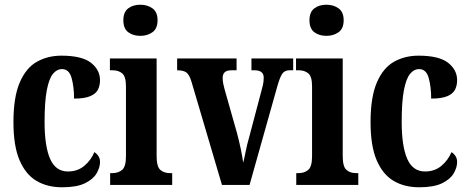

<svg xmlns="http://www.w3.org/2000/svg" viewBox="-20 -784 1988 814"><path d="M243 10Q181 10 135 -17Q89 -44 63 -104.5Q37 -165 37 -266Q37 -373 64 -435Q91 -497 137 -522.5Q183 -548 240 -548Q327 -548 365.5 -518Q404 -488 404 -444Q404 -422 395.5 -404.5Q387 -387 363 -376.5Q339 -366 294 -366Q294 -416 283.5 -453.5Q273 -491 243 -491Q221 -491 204.5 -471Q188 -451 178.5 -402Q169 -353 169 -267Q169 -164 192.5 -110.5Q216 -57 268 -57Q309 -57 337.5 -81Q366 -105 380 -139Q390 -133 397 -122.5Q404 -112 404 -97Q404 -74 389.5 -49Q375 -24 340 -7Q305 10 243 10Z M575 -632Q544 -632 523.5 -647.5Q503 -663 503 -698Q503 -733 523.5 -748.5Q544 -764 575 -764Q605 -764 626.5 -748.5Q648 -733 648 -698Q648 -663 626.5 -647.5Q605 -632 575 -632ZM447 0V-50H456Q482 -50 498 -64Q514 -78 514 -121V-418Q514 -459 498.5 -472.5Q483 -486 458 -486H446V-536H644V-122Q644 -78 659.5 -64Q675 -50 701 -50H710V0Z M792 -437Q783 -467 770.5 -476.5Q758 -486 731 -486V-536H983V-486H961Q941 -486 932.5 -477.5Q924 -469 924 -454Q924 -441 926.5 -429Q929 -417 932 -406L985 -219Q994 -185 1001 -151.5Q1008 -118 1011 -94Q1016 -113 1021.5 -141.5Q1027 -170 1036 -201L1086 -390Q1092 -411 1095 -425Q1098 -439 1098 -455Q1098 -486 1059 -486H1046V-536H1223V-486H1206Q1187 -486 1176.5 -471Q1166 -456 1154 -412L1038 0H921Z M1364 -632Q1333 -632 1312.5 -647.5Q1292 -663 1292 -698Q1292 -733 1312.5 -748.5Q1333 -764 1364 -764Q1394 -764 1415.5 -748.5Q1437 -733 1437 -698Q1437 -663 1415.5 -647.5Q1394 -632 1364 -632ZM1236 0V-50H1245Q1271 -50 1287 -64Q1303 -78 1303 -121V-418Q1303 -459 1287.5 -472.5Q1272 -486 1247 -486H1235V-536H1433V-122Q1433 -78 1448.5 -64Q1464 -50 1490 -50H1499V0Z M1757 10Q1695 10 1649 -17Q1603 -44 1577 -104.5Q1551 -165 1551 -266Q1551 -373 1578 -435Q1605 -497 1651 -522.5Q1697 -548 1754 -548Q1841 -548 1879.5 -518Q1918 -488 1918 -444Q1918 -422 1909.5 -404.5Q1901 -387 1877 -376.5Q1853 -366 1808 -366Q1808 -416 1797.5 -453.5Q1787 -491 1757 -491Q1735 -491 1718.5 -471Q1702 -451 1692.5 -402Q1683 -353 1683 -267Q1683 -164 1706.5 -110.5Q1730 -57 1782 -57Q1823 -57 1851.5 -81Q1880 -105 1894 -139Q1904 -133 1911 -122.5Q1918 -112 1918 -97Q1918 -74 1903.5 -49Q1889 -24 1854 -7Q1819 10 1757 10Z"/></svg>

Font: Noto Serif Hebrew ExtraCondensed
Style: Bold
Weight: 700
Width: 2
Designer: Monotype Design Team
Foundry: Monotype Imaging Inc.
Version: Version 2.004; ttfautohint (v1.8.4.7-5d5b)